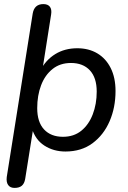

<svg xmlns="http://www.w3.org/2000/svg" viewBox="-20 -732 627 939"><path d="M51 187Q30 187 20 173Q10 159 13 134L140 -666Q144 -689 157 -700.5Q170 -712 192 -712Q214 -712 224 -699Q234 -686 230 -661L184 -369L177 -387Q204 -439 250.5 -467.5Q297 -496 358 -496Q414 -496 456 -471Q498 -446 521.5 -399Q545 -352 545 -287Q545 -206 516 -139Q487 -72 432.5 -31.5Q378 9 300 9Q242 9 197 -20Q152 -49 135 -107H143L103 144Q99 166 86.5 176.5Q74 187 51 187ZM288 -63Q341 -63 377.5 -92.5Q414 -122 433.5 -172.5Q453 -223 453 -284Q453 -352 419.5 -388Q386 -424 327 -424Q274 -424 237 -394.5Q200 -365 181 -315Q162 -265 162 -203Q162 -135 195.5 -99Q229 -63 288 -63Z"/></svg>

Font: Nunito ExtraLight Medium
Style: Italic
Weight: 500
Italic angle: -9°
Version: Version 3.602